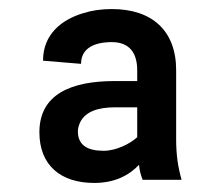

<svg xmlns="http://www.w3.org/2000/svg" viewBox="-20 -741 483 424"><path d="M369 -433V-586C369 -674 315 -721 227 -721C204 -721 183 -718 164 -712C117 -698 75 -666 75 -607L159 -600C159 -635 189 -648 227 -648C265 -648 283 -625 283 -586V-562H233C139 -562 67 -534 67 -449C67 -376 114 -337 188 -337C234 -337 265 -354 287 -377C288 -365 291 -354 295 -344H381C373 -372 369 -399 369 -433ZM152 -451C152 -458 154 -464 157 -471C169 -495 197 -504 234 -504H283V-438C268 -424 237 -408 209 -408C175 -408 152 -419 152 -451Z"/></svg>

Font: Asimov
Style: Regular
Weight: 500
Designer: Google
Version: Version 2.000980; 2014